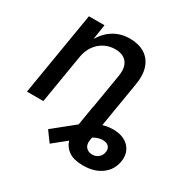

<svg xmlns="http://www.w3.org/2000/svg" viewBox="-166 -719 1090 1089"><g transform="rotate(30 379.0 -174.5)"><path d="M510.7 204.1Q450.7 204.1 417.2 181.2Q383.8 158.2 373.3 121.1Q362.8 84 369.6 41L395 -113.8H502.9L474.1 58.6Q468.8 91.3 484.6 107.9Q500.5 124.5 525.4 124.5Q548.3 124.5 565.4 110.4Q582.5 96.2 585.9 74.2Q589.4 55.2 580.1 40.8Q570.8 26.4 547.9 23.4Q531.7 21.5 515.9 25.1Q500 28.8 482.9 37.8Q465.8 46.9 445.8 62.5L286.1 191.4L237.3 124.5L378.9 10.3Q418.5 -22 465.8 -40.5Q513.2 -59.1 557.1 -59.1Q626.5 -59.1 662.4 -21.2Q698.2 16.6 688.5 75.7Q679.2 133.3 632.1 168.7Q585 204.1 510.7 204.1ZM187.5 -319.8 134.3 0H26.9L117.7 -545.9H219.7L199.2 -412.1L187.5 -416Q222.7 -487.8 271.7 -520.3Q320.8 -552.7 383.8 -552.7Q440.9 -552.7 480.2 -528.6Q519.5 -504.4 536.1 -457.8Q552.7 -411.1 541 -343.3L483.9 0H377L433.1 -336.9Q442.9 -397 418 -428Q393.1 -459 341.8 -459Q304.2 -459 271.7 -442.4Q239.3 -425.8 217 -394.5Q194.8 -363.3 187.5 -319.8Z"/></g></svg>

Font: Inter Medium
Style: Italic
Weight: 500
Italic angle: -9.3988°
Designer: Rasmus Andersson
Foundry: rsms
Version: Version 4.001;git-66647c0bb